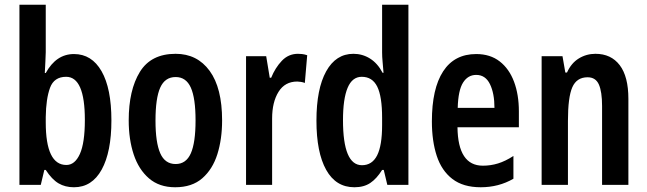

<svg xmlns="http://www.w3.org/2000/svg" viewBox="-20 -831 2731 810"><path d="M173 -611Q173 -596 171.5 -572Q170 -548 169 -523H173Q217 -603 292 -603Q367 -603 408.5 -530.5Q450 -458 450 -323Q450 -190 409 -115.5Q368 -41 292 -41Q255 -41 227 -57.5Q199 -74 173 -114H167L152 -51H62V-811H173ZM259 -507Q208 -507 191 -460.5Q174 -414 173 -337V-315Q173 -135 260 -135Q296 -135 317 -181.5Q338 -228 338 -325Q338 -507 259 -507Z M917 -323Q917 -244 897 -180.5Q877 -117 833.5 -79Q790 -41 719 -41Q652 -41 608.5 -78.5Q565 -116 544 -179.5Q523 -243 523 -323Q523 -451 570 -527.5Q617 -604 721 -604Q812 -604 864.5 -532Q917 -460 917 -323ZM636 -322Q636 -230 656 -184.5Q676 -139 721 -139Q765 -139 785 -184Q805 -229 805 -323Q805 -417 785 -461.5Q765 -506 721 -506Q676 -506 656 -461.5Q636 -417 636 -322Z M1237 -604Q1245 -604 1254.5 -603Q1264 -602 1276 -598L1266 -481Q1259 -484 1249.5 -485.5Q1240 -487 1234 -487Q1182 -487 1155 -443.5Q1128 -400 1128 -331V-51H1018V-594H1103L1118 -503H1124Q1141 -545 1169 -574.5Q1197 -604 1237 -604Z M1475 -41Q1397 -41 1356 -114.5Q1315 -188 1315 -322Q1315 -456 1356 -530Q1397 -604 1471 -604Q1509 -604 1541 -584Q1573 -564 1594 -524H1598Q1596 -551 1594 -571Q1592 -591 1592 -610V-811H1703V-51H1614L1599 -114H1592Q1569 -77 1542 -59Q1515 -41 1475 -41ZM1507 -134Q1550 -134 1571 -175.5Q1592 -217 1592 -303V-334Q1592 -424 1571.5 -465.5Q1551 -507 1506 -507Q1466 -507 1446.5 -460.5Q1427 -414 1427 -324Q1427 -134 1507 -134Z M1989 -603Q2048 -603 2088 -572Q2128 -541 2148.5 -486.5Q2169 -432 2169 -361V-294H1910Q1912 -132 2017 -132Q2050 -132 2081 -141.5Q2112 -151 2146 -173V-77Q2115 -59 2080.5 -50Q2046 -41 2008 -41Q1934 -41 1888.5 -76Q1843 -111 1822.5 -173.5Q1802 -236 1802 -319Q1802 -457 1849.5 -530Q1897 -603 1989 -603ZM1989 -515Q1954 -515 1933.5 -482.5Q1913 -450 1911 -376H2066Q2066 -437 2047 -476Q2028 -515 1989 -515Z M2492 -604Q2558 -604 2594.5 -556Q2631 -508 2631 -414V-51H2520V-384Q2520 -444 2506.5 -474.5Q2493 -505 2459 -505Q2413 -505 2394.5 -463Q2376 -421 2376 -321V-51H2265V-594H2353L2365 -525H2372Q2390 -565 2422 -584.5Q2454 -604 2492 -604Z"/></svg>

Font: Noto Sans Tamil UI ExtraCondensed SemiBold
Style: Regular
Weight: 600
Width: 2
Designer: Jelle Bosma - Monotype Design Team
Foundry: Monotype Imaging Inc.
Version: Version 2.004; ttfautohint (v1.8.4.7-5d5b)